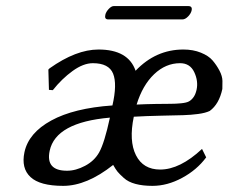

<svg xmlns="http://www.w3.org/2000/svg" viewBox="-20 -602 752 632"><path d="M580.6 -538.1H336.4Q323.2 -538.1 326.7 -553.2Q328.6 -562.5 337.6 -572.3Q346.7 -582 354.5 -582H599.6Q613.8 -582 610.8 -567.9Q608.9 -558.1 599.4 -548.1Q589.8 -538.1 580.6 -538.1ZM341.8 -214.8Q163.6 -199.2 143.6 -106Q129.4 -40 200.7 -40Q229.5 -40 260 -56.2Q290.5 -72.3 306.2 -100.1Q323.7 -130.9 341.8 -214.8ZM429.7 -257.8Q459.5 -259.3 492.2 -259.8Q524.9 -260.3 541.5 -260.3Q558.1 -260.3 575.9 -262Q593.8 -263.7 602.1 -268.3Q610.4 -272.9 616.9 -282Q623.5 -291 627 -306.2Q633.3 -335 619.4 -364.5Q605.5 -394 572.8 -394Q525.4 -394 487.3 -357.7Q449.2 -321.3 429.7 -257.8ZM285.6 -394Q254.4 -394 219 -368.4Q183.6 -342.8 153.8 -305.2L141.1 -306.2L139.2 -373L143.1 -377Q230.5 -439 304.2 -439Q402.3 -439 426.3 -369.1Q492.7 -439 583.5 -439Q615.7 -439 641.1 -428.7Q666.5 -418.5 679.7 -403.1Q692.9 -387.7 702.4 -369.6Q711.9 -351.6 712.2 -335.7Q712.4 -319.8 711.9 -309.1Q701.2 -259.3 670.4 -236.8Q656.2 -230 632.1 -226.8Q607.9 -223.6 583.3 -222.9Q558.6 -222.2 510 -221.2Q461.4 -220.2 420.4 -217.8Q403.8 -138.2 427.5 -91.1Q451.2 -43.9 507.3 -43.9Q572.3 -43.9 645 -111.8L658.7 -84Q627.9 -42.5 579.3 -16.4Q530.8 9.8 481.9 9.8Q449.7 9.8 426 3.4Q402.3 -2.9 387.7 -16.1Q373 -29.3 366.9 -36.9Q360.8 -44.4 352.5 -59.1Q265.6 9.8 188 9.8Q111.3 9.8 80.3 -19.3Q49.3 -48.3 60.5 -101.1Q74.2 -164.6 148.7 -205.3Q223.1 -246.1 350.1 -254.9Q366.2 -325.2 352.3 -359.6Q338.4 -394 285.6 -394Z"/></svg>

Font: Linux Biolinum O
Style: Italic
Weight: 400
Italic angle: -12°
Designer: Philipp H. Poll
Foundry: Philipp H. Poll
Version: Version 1.1.3